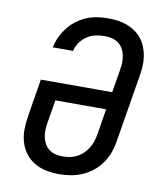

<svg xmlns="http://www.w3.org/2000/svg" viewBox="-84 -813 768 890"><g transform="rotate(10 300.0 -367.5)"><path d="M254 8Q223 8 193 2Q163 -4 137.5 -19Q112 -34 94.5 -57.5Q77 -81 68.5 -109.5Q60 -138 60.5 -169Q61 -200 66 -231L95 -409H431L449 -518Q452 -535 452.5 -552.5Q453 -570 449.5 -586.5Q446 -603 437.5 -617.5Q429 -632 416 -641.5Q403 -651 386.5 -655Q370 -659 352 -659Q331 -659 309.5 -654.5Q288 -650 269 -637.5Q250 -625 237 -606.5Q224 -588 219 -566H123Q129 -592 140 -615.5Q151 -639 167.5 -660.5Q184 -682 206 -698.5Q228 -715 252 -725Q276 -735 301.5 -739Q327 -743 352 -743Q376 -743 399 -740Q422 -737 443 -729Q464 -721 482 -708.5Q500 -696 513.5 -678.5Q527 -661 535 -640.5Q543 -620 546.5 -597Q550 -574 548.5 -550.5Q547 -527 543 -504L491 -189Q487 -162 477.5 -135.5Q468 -109 451.5 -85Q435 -61 412 -42.5Q389 -24 362.5 -12.5Q336 -1 308.5 3.5Q281 8 254 8ZM255 -76Q272 -76 289 -79Q306 -82 322 -90Q338 -98 351 -110.5Q364 -123 373.5 -138Q383 -153 388.5 -169.5Q394 -186 397 -203L417 -326H178L160 -217Q157 -200 156.5 -182.5Q156 -165 159.5 -148.5Q163 -132 171 -118Q179 -104 192 -94Q205 -84 221.5 -80Q238 -76 255 -76Z"/></g></svg>

Font: Iosevka Etoile Medium Oblique
Style: Regular
Weight: 500
Italic angle: -9°
Designer: Belleve Invis
Foundry: Belleve Invis
Version: Version 15.5.2; ttfautohint (v1.8.4)